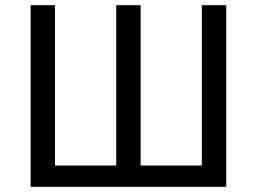

<svg xmlns="http://www.w3.org/2000/svg" viewBox="-20 -720 990 740"><path d="M98 -700H192V-82H428V-700H522V-82H758V-700H852V0H98Z"/></svg>

Font: Golos UI
Style: Regular
Weight: 400
Designer: A.Korolkova, Vitaly Kuzmin
Foundry: ParaType Ltd
Version: Version 2.000